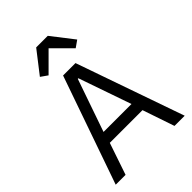

<svg xmlns="http://www.w3.org/2000/svg" viewBox="-265 -1053 1171 1171"><g transform="rotate(-45 320.5 -467.5)"><path d="M530 0 460 -206H178L108 0H23L267 -698H374L618 0ZM321 -620H316L198 -280H439ZM372 -935 483 -792 439 -761 322 -878 205 -761 161 -792 272 -935Z"/></g></svg>

Font: IBM Plex Sans Arabic
Style: Regular
Weight: 400
Designer: Mike Abbink, Paul van der Laan, Pieter van Rosmalen, Wael Morcos, Khajak Apelian
Foundry: Bold Monday
Version: Version 1.005